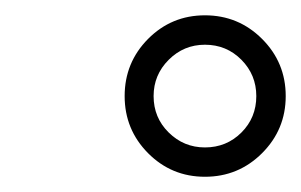

<svg xmlns="http://www.w3.org/2000/svg" viewBox="-20 -713 395 252"><path d="M355 -586.9Q355 -543 324 -512Q293 -481 249 -481Q205.1 -481 174.3 -512Q143.6 -543 143.6 -586.9Q143.6 -630.9 174.3 -661.9Q205.1 -692.9 249 -692.9Q293 -692.9 324 -661.9Q355 -630.9 355 -586.9ZM316.4 -586.9Q316.4 -614.7 296.9 -634.5Q277.3 -654.3 249 -654.3Q221.2 -654.3 201.4 -634.5Q181.6 -614.7 181.6 -586.9Q181.6 -558.6 201.4 -539.1Q221.2 -519.5 249 -519.5Q277.3 -519.5 296.9 -539.1Q316.4 -558.6 316.4 -586.9Z"/></svg>

Font: Dai Banna SIL Book
Style: BoldOblique
Weight: 700
Italic angle: -11°
Designer: Victor Gaultney
Foundry: SIL International
Version: Version 2.000